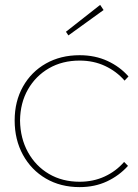

<svg xmlns="http://www.w3.org/2000/svg" viewBox="-20 -756 566 786"><path d="M306 10Q228 10 168 -25Q108 -60 74 -122Q40 -184 40 -263Q40 -341 74 -401.5Q108 -462 168 -496Q228 -530 306 -530Q369 -530 420 -506.5Q471 -483 506 -443L490 -426Q457 -464 410 -486Q363 -508 306 -508Q235 -508 180.5 -476.5Q126 -445 94.5 -390Q63 -335 62 -263Q63 -190 94.5 -133Q126 -76 180.5 -44Q235 -12 306 -12Q362 -12 408.5 -33.5Q455 -55 488 -93L504 -77Q468 -37 418 -13.5Q368 10 306 10ZM260 -611 250 -626 390 -736 404 -715Z"/></svg>

Font: Lexend Thin
Style: Regular
Weight: 100
Designer: Bonnie Shaver-Troup, Thomas Jockin
Foundry: Lexend
Version: Version 1.007; ttfautohint (v1.8.3)